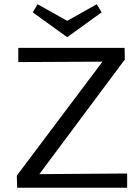

<svg xmlns="http://www.w3.org/2000/svg" viewBox="-20 -883 659 903"><path d="M458 -825 296 -708 134 -825 157 -863 296 -785 435 -863ZM165 -64 578 -67V0H61L59 -57L462 -593L66 -591V-658H566L567 -603Z"/></svg>

Font: EauTestInfant Medium
Style: Regular
Weight: 500
Designer: Christian Thalmann (Catharsis Fonts)
Version: Version 0.001;PS 000.001;hotconv 1.0.88;makeotf.lib2.5.64775